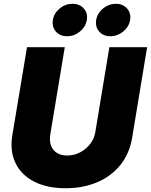

<svg xmlns="http://www.w3.org/2000/svg" viewBox="-20 -974 789 1003"><path d="M322.3 9.3Q226.1 9.3 158.7 -25.1Q91.3 -59.6 61 -122.1Q30.8 -184.6 44.4 -267.6L121.1 -727.5H318.4L242.7 -271.5Q237.3 -237.8 246.6 -213.1Q255.9 -188.5 277.6 -175Q299.3 -161.6 330.6 -161.6Q367.2 -161.6 398.7 -178.2Q430.2 -194.8 451.4 -222.4Q472.7 -250 478 -284.2L551.3 -727.5H748.5L670.4 -254.9Q656.7 -171.9 609.1 -112.5Q561.5 -53.2 487.8 -22Q414.1 9.3 322.3 9.3ZM556.6 -784.7Q519.5 -784.7 498 -809.3Q476.6 -834 482.4 -869.6Q488.3 -905.3 518.1 -929.7Q547.9 -954.1 585 -954.1Q622.1 -954.1 643.8 -929.7Q665.5 -905.3 659.7 -869.6Q653.8 -834 623.8 -809.3Q593.8 -784.7 556.6 -784.7ZM330.6 -784.7Q293 -784.7 271.7 -809.3Q250.5 -834 256.3 -869.6Q262.2 -905.3 291.7 -929.7Q321.3 -954.1 358.4 -954.1Q396 -954.1 417.7 -929.7Q439.5 -905.3 433.6 -869.6Q427.7 -834 397.7 -809.3Q367.7 -784.7 330.6 -784.7Z"/></svg>

Font: Inter 18pt Black
Style: Italic
Weight: 900
Italic angle: -9.3988°
Designer: Rasmus Andersson
Foundry: rsms
Version: Version 4.001;git-66647c0bb